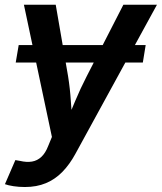

<svg xmlns="http://www.w3.org/2000/svg" viewBox="-32 -562 665 790"><path d="M567.4 -376.5 555.7 -304.7H32.7L44.9 -376.5ZM-11.7 195.8 31.2 96.7 50.8 100.1Q77.6 106.4 99.6 102.8Q121.6 99.1 138.4 83.3Q155.3 67.4 166.5 38.1L181.6 1.5L66.4 -542.5H197.3L248 -249Q256.3 -197.3 259.5 -146Q262.7 -94.7 267.1 -41.5H233.4Q255.9 -94.7 277.3 -146.2Q298.8 -197.8 325.2 -249L475.6 -542.5H613.8L277.8 71.8Q254.4 114.7 224.6 145.3Q194.8 175.8 156.7 191.7Q118.7 207.5 70.3 207.5Q45.4 207.5 23.4 204.1Q1.5 200.7 -11.7 195.8Z"/></svg>

Font: Inter 16pt SemiBold
Style: Italic
Weight: 600
Italic angle: -9.3988°
Version: Version 4.001;git-66647c0bb